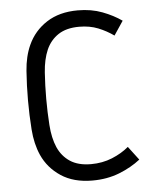

<svg xmlns="http://www.w3.org/2000/svg" viewBox="-52 -745 647 798"><g transform="rotate(-5 272.0 -346.0)"><path d="M301.8 -700.7Q358.4 -700.7 404.1 -683.3Q449.7 -666 484.4 -641.6L445.3 -583Q416 -604 380.9 -618.2Q345.7 -632.3 301.8 -632.3Q248.5 -632.3 214.8 -610.1Q181.2 -587.9 164.1 -549.3Q147 -509.8 143.3 -455.3Q139.6 -400.9 139.6 -345.7Q139.6 -291 143.3 -236.3Q147 -181.6 164.1 -142.1Q181.2 -103.5 214.8 -81.3Q248.5 -59.1 301.8 -59.1Q349.6 -59.1 390.1 -75.7Q430.7 -92.3 460 -117.2L502.9 -60.5Q465.3 -30.8 414.3 -10.7Q363.3 9.3 301.8 9.3Q223.6 9.3 170.9 -25.6Q118.2 -60.5 93.3 -116.2Q72.3 -163.6 67.9 -224.4Q63.5 -285.2 63.5 -345.7Q63.5 -407.2 67.9 -468.3Q72.3 -529.3 93.3 -575.2Q119.1 -632.3 172.1 -666.5Q225.1 -700.7 301.8 -700.7Z"/></g></svg>

Font: Gidole
Style: Regular
Weight: 400
Version: Version 2.100; ttfautohint (v1.8.4.7-5d5b)